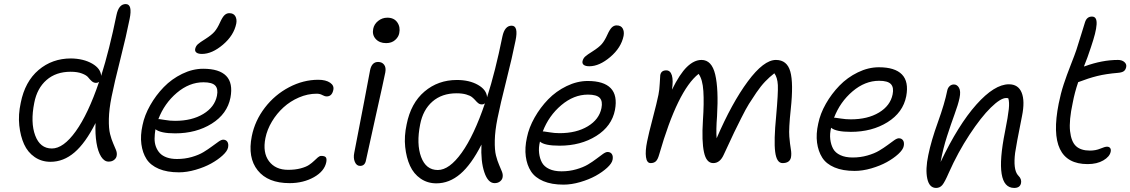

<svg xmlns="http://www.w3.org/2000/svg" viewBox="-20 -843 5511 936"><path d="M226.1 -54.2Q182.6 -54.2 148.9 -77.4Q115.2 -100.6 97.4 -139.9Q79.6 -179.2 74 -231.4Q68.4 -283.7 81.1 -341.8Q101.6 -445.3 168 -501.7Q234.4 -558.1 326.2 -558.1Q387.2 -557.1 429.2 -533Q471.2 -508.8 473.1 -473.1Q513.2 -600.1 547.9 -770Q559.1 -823.2 592.8 -823.2Q627 -823.2 611.8 -750Q596.2 -670.9 566.7 -554.2Q537.1 -437.5 523.9 -371.1Q511.7 -310.5 510.7 -263.4Q509.8 -216.3 516.6 -189.7Q523.4 -163.1 531.7 -144.3Q540 -125.5 545.7 -111.1Q551.3 -96.7 548.8 -84Q547.4 -72.8 536.9 -64Q526.4 -55.2 509.8 -55.2Q488.8 -54.7 473.1 -79.1Q457.5 -103.5 450.4 -146.5Q443.4 -189.5 445.8 -243.2Q396.5 -145.5 343 -99.9Q289.6 -54.2 226.1 -54.2ZM147 -341.8Q127.9 -246.1 151.6 -182.6Q175.3 -119.1 232.9 -119.1Q289.1 -119.1 349.4 -203.1Q409.7 -287.1 462.9 -443.8Q456.5 -439 448.2 -439Q436.5 -439 427 -447.5Q417.5 -456.1 409.7 -466.1Q401.9 -476.1 379.9 -484.6Q357.9 -493.2 324.2 -493.2Q252.9 -493.2 206.8 -452.9Q160.6 -412.6 147 -341.8Z M964.8 -580.1Q946.3 -580.1 937.7 -586.7Q929.2 -593.3 931.6 -605Q934.6 -618.2 944.3 -627.2Q954.1 -636.2 981 -652.8Q1011.7 -672.4 1025.6 -688.5Q1039.6 -704.6 1052.7 -733.9Q1064.5 -759.8 1074.7 -769.3Q1085 -778.8 1097.7 -778.8Q1118.7 -778.8 1127.2 -763.9Q1135.7 -749 1131.8 -728Q1120.1 -670.4 1066.9 -625.2Q1013.7 -580.1 964.8 -580.1ZM852.5 -2.9Q794.4 -2.9 754.2 -20Q713.9 -37.1 694.3 -67.6Q674.8 -98.1 669.2 -140.4Q663.6 -182.6 674.8 -232.9Q684.6 -281.2 712.2 -329.8Q739.7 -378.4 778.3 -418.2Q816.9 -458 867.9 -482.9Q918.9 -507.8 970.7 -507.8Q1048.8 -507.8 1082.8 -472.9Q1116.7 -438 1103.5 -367.2Q1087.9 -287.6 1012.2 -240.2Q936.5 -192.9 833.5 -192.9Q763.2 -192.9 737.8 -212.9Q733.9 -189 733.6 -167.5Q733.4 -146 740.2 -127.7Q747.1 -109.4 759.5 -96.2Q772 -83 793.2 -75.4Q814.5 -67.9 842.8 -67.9Q880.9 -67.9 914.8 -77.6Q948.7 -87.4 971.7 -101.3Q994.6 -115.2 1012.9 -128.9Q1031.2 -142.6 1045.2 -152.3Q1059.1 -162.1 1067.9 -162.1Q1081.5 -162.1 1088.4 -151.9Q1095.2 -141.6 1091.8 -124Q1088.4 -106.4 1065.2 -85.2Q1042 -64 1009.3 -45.9Q976.6 -27.8 933.8 -15.4Q891.1 -2.9 852.5 -2.9ZM757.8 -262.2Q761.7 -262.2 784.9 -258.1Q808.1 -253.9 833.5 -253.9Q915.5 -253.9 970.9 -287.4Q1026.4 -320.8 1037.6 -376Q1044.4 -409.7 1029.3 -425.8Q1014.2 -441.9 971.7 -441.9Q902.8 -441.9 842 -390.4Q781.2 -338.9 752 -262.2Z M1391.6 49.8Q1286.1 49.8 1236.3 -12.5Q1186.5 -74.7 1207.5 -179.2Q1222.7 -254.9 1271.2 -318.1Q1319.8 -381.3 1389.2 -417.7Q1458.5 -454.1 1531.7 -454.1Q1568.4 -454.1 1589.4 -439.7Q1610.4 -425.3 1604.5 -402.8Q1597.7 -373 1572.8 -373Q1563 -373 1551.3 -379.6Q1539.6 -386.2 1523.9 -386.2Q1480 -386.2 1437.5 -367.9Q1395 -349.6 1362.1 -319.6Q1329.1 -289.6 1305.7 -250.5Q1282.2 -211.4 1273.9 -169.9Q1259.8 -99.1 1291.3 -57.1Q1322.8 -15.1 1384.8 -15.1Q1418.9 -15.1 1445.6 -22.2Q1472.2 -29.3 1486.6 -39.1Q1501 -48.8 1511.2 -58.8Q1521.5 -68.8 1529.8 -75.9Q1538.1 -83 1545.9 -83Q1562.5 -83 1568.1 -76.4Q1573.7 -69.8 1570.8 -53.2Q1562 -8.3 1510.3 20.8Q1458.5 49.8 1391.6 49.8Z M1862.3 -632.8Q1830.1 -632.8 1811.8 -652.8Q1793.5 -672.9 1799.3 -702.1Q1803.7 -725.1 1823.5 -741Q1843.3 -756.8 1868.2 -756.8Q1900.9 -756.8 1916.7 -734.1Q1932.6 -711.4 1926.3 -681.2Q1922.9 -662.6 1906 -647.7Q1889.2 -632.8 1862.3 -632.8ZM1735.4 -34.2Q1718.3 -34.2 1710 -53.5Q1701.7 -72.8 1707 -98.1Q1732.4 -227.1 1755.1 -347.2Q1777.8 -467.3 1784.2 -501Q1792.5 -541 1823.2 -541Q1842.3 -541 1852.5 -527.6Q1862.8 -514.2 1858.4 -490.2Q1850.1 -448.7 1811 -274.4Q1772 -100.1 1764.2 -62Q1759.3 -34.2 1735.4 -34.2Z M2107.4 50.8Q2064 50.8 2030.3 27.6Q1996.6 4.4 1978.8 -34.9Q1960.9 -74.2 1955.3 -126.5Q1949.7 -178.7 1962.4 -236.8Q1982.9 -340.3 2049.3 -396.7Q2115.7 -453.1 2207.5 -453.1Q2268.1 -453.1 2310.1 -429.2Q2352.1 -405.3 2354.5 -369.1Q2394.5 -493.7 2429.2 -665Q2440.4 -717.8 2474.1 -717.8Q2508.3 -717.8 2493.2 -645Q2477.5 -565.9 2448 -449.2Q2418.5 -332.5 2405.3 -266.1Q2393.1 -205.6 2392.1 -158.4Q2391.1 -111.3 2397.9 -84.7Q2404.8 -58.1 2413.1 -39.3Q2421.4 -20.5 2427 -6.1Q2432.6 8.3 2430.2 21Q2428.7 32.2 2418.2 41Q2407.7 49.8 2391.1 49.8Q2358.9 49.8 2341.1 -3.4Q2323.2 -56.6 2327.1 -138.2Q2277.8 -41 2224.1 4.9Q2170.4 50.8 2107.4 50.8ZM2028.3 -236.8Q2009.3 -141.1 2033 -77.6Q2056.6 -14.2 2114.3 -14.2Q2170.4 -14.2 2230.7 -98.4Q2291 -182.6 2344.2 -339.8Q2338.4 -334 2329.1 -334Q2319.3 -334 2312 -339.6Q2304.7 -345.2 2297.9 -353.3Q2291 -361.3 2281.5 -369.1Q2272 -377 2252.4 -382.6Q2232.9 -388.2 2205.6 -388.2Q2134.3 -388.2 2088.1 -347.9Q2042 -307.6 2028.3 -236.8Z M2853 -520Q2834.5 -520 2825.9 -526.6Q2817.4 -533.2 2819.8 -544.9Q2822.8 -558.1 2832.5 -567.1Q2842.3 -576.2 2869.1 -592.8Q2899.9 -612.3 2913.8 -628.4Q2927.7 -644.5 2940.9 -673.8Q2952.6 -699.7 2962.9 -709.5Q2973.1 -719.2 2985.8 -719.2Q3007.3 -719.2 3015.6 -704.3Q3023.9 -689.5 3020 -668Q3008.3 -610.4 2955.1 -565.2Q2901.9 -520 2853 -520ZM2727.1 57.1Q2668.9 57.1 2628.7 40Q2588.4 22.9 2568.6 -7.6Q2548.8 -38.1 2543.2 -80.3Q2537.6 -122.6 2548.8 -172.9Q2558.6 -221.2 2586.2 -270Q2613.8 -318.8 2652.3 -358.6Q2690.9 -398.4 2742.2 -423.3Q2793.5 -448.2 2845.2 -448.2Q2923.3 -448.2 2957.3 -413.1Q2991.2 -377.9 2978 -307.1Q2962.4 -227.5 2886.7 -180.2Q2811 -132.8 2708 -132.8Q2633.8 -132.8 2612.3 -152.8Q2605 -123 2608.2 -96.7Q2611.3 -70.3 2622.1 -50.5Q2632.8 -30.8 2657.2 -19.3Q2681.6 -7.8 2717.3 -7.8Q2755.4 -7.8 2789.3 -17.6Q2823.2 -27.3 2846.2 -41Q2869.1 -54.7 2887.2 -68.6Q2905.3 -82.5 2919.2 -92.3Q2933.1 -102.1 2941.9 -102.1Q2956.1 -102.1 2962.9 -91.8Q2969.7 -81.5 2966.3 -64Q2962.9 -46.4 2939.7 -25.1Q2916.5 -3.9 2883.8 14.2Q2851.1 32.2 2808.3 44.7Q2765.6 57.1 2727.1 57.1ZM2631.8 -202.1Q2635.7 -202.1 2659.2 -198Q2682.6 -193.8 2708 -193.8Q2790 -193.8 2845.5 -227.3Q2900.9 -260.7 2912.1 -315.9Q2918.9 -349.6 2903.8 -365.7Q2888.7 -381.8 2846.2 -381.8Q2777.3 -381.8 2716.3 -330.3Q2655.3 -278.8 2626 -202.1Z M3151.9 -47.9Q3133.3 -47.9 3129.2 -77.1Q3125 -106.4 3134.8 -153.8Q3142.1 -190.9 3162.1 -266.6Q3182.1 -342.3 3189.9 -380.9Q3194.8 -404.8 3196.3 -436.3Q3197.8 -467.8 3198.7 -476.1Q3202.6 -500 3228 -500Q3248 -500 3255.4 -475.6Q3262.7 -451.2 3255.9 -405.8Q3293.5 -482.4 3328.6 -516.6Q3363.8 -550.8 3399.9 -550.8Q3449.7 -550.8 3466.6 -480Q3483.4 -409.2 3475.6 -276.9Q3470.2 -208 3473.6 -168.9Q3547.9 -341.3 3625.5 -446Q3703.1 -550.8 3762.7 -550.8Q3816.9 -550.8 3832.8 -494.1Q3848.6 -437.5 3835 -311Q3824.7 -214.8 3827.9 -177.5Q3831.1 -140.1 3835.2 -116.7Q3839.4 -93.3 3835.9 -75.2Q3829.6 -47.9 3794.9 -47.9Q3766.1 -47.9 3759 -102.5Q3752 -157.2 3763.7 -276.9Q3773.9 -390.6 3772 -428.2Q3770 -465.8 3754.9 -485.8Q3731 -467.3 3710 -445.3Q3689 -423.3 3667.2 -391.4Q3645.5 -359.4 3631.1 -336.4Q3616.7 -313.5 3593.3 -266.8Q3569.8 -220.2 3559.1 -197.8Q3548.3 -175.3 3521.5 -117.2Q3512.2 -97.7 3507.8 -87.9Q3489.7 -47.9 3457 -47.9Q3423.3 -47.9 3411.9 -101.1Q3400.4 -154.3 3406.7 -254.9Q3412.6 -341.3 3408.9 -398.7Q3405.3 -456.1 3385.7 -482.9Q3283.7 -402.8 3193.8 -90.8Q3187 -65.9 3177.5 -56.9Q3168 -47.9 3151.9 -47.9Z M4146.5 -9.8Q4088.4 -9.8 4048.1 -26.9Q4007.8 -43.9 3988.3 -74.7Q3968.8 -105.5 3963.1 -147.7Q3957.5 -189.9 3968.8 -240.2Q3978.5 -288.6 4006.1 -337.2Q4033.7 -385.7 4072.3 -425.5Q4110.8 -465.3 4161.9 -490.2Q4212.9 -515.1 4264.6 -515.1Q4342.8 -515.1 4377 -480Q4411.1 -444.8 4397.9 -374Q4382.3 -294.4 4306.6 -247.3Q4231 -200.2 4127.9 -200.2Q4055.2 -200.2 4031.7 -220.2Q4024.4 -190.4 4027.6 -164.1Q4030.8 -137.7 4041.5 -117.9Q4052.2 -98.1 4076.7 -86.7Q4101.1 -75.2 4136.7 -75.2Q4174.8 -75.2 4208.7 -85Q4242.7 -94.7 4265.6 -108.4Q4288.6 -122.1 4306.9 -135.7Q4325.2 -149.4 4339.1 -159.2Q4353 -168.9 4361.8 -168.9Q4375.5 -168.9 4382.3 -158.7Q4389.2 -148.4 4385.7 -130.9Q4382.3 -113.3 4359.1 -92Q4335.9 -70.8 4303.2 -52.7Q4270.5 -34.7 4227.8 -22.2Q4185.1 -9.8 4146.5 -9.8ZM4051.8 -269Q4055.7 -269 4079.1 -265.1Q4102.5 -261.2 4127.9 -261.2Q4210 -261.2 4265.1 -294.4Q4320.3 -327.6 4331.5 -382.8Q4338.4 -416.5 4323.2 -432.9Q4308.1 -449.2 4265.6 -449.2Q4196.8 -449.2 4136 -397.5Q4075.2 -345.7 4045.9 -269Z M4924.3 73.2Q4824.2 73.2 4879.4 -201.2Q4894.5 -277.3 4897.9 -311.3Q4901.4 -345.2 4895.5 -363.8Q4891.1 -365.2 4885.3 -365.2Q4857.9 -365.2 4810.3 -318.6Q4762.7 -272 4706.3 -186.3Q4649.9 -100.6 4605.5 -1Q4585.9 44.4 4574 58.8Q4562 73.2 4543.5 73.2Q4510.3 73.2 4500.5 27.8Q4490.7 -17.6 4505.4 -86.9Q4519.5 -156.7 4552.5 -248Q4585.4 -339.4 4597.7 -400.9Q4600.1 -414.1 4608.9 -422.6Q4617.7 -431.2 4630.4 -431.2Q4646 -431.2 4655.3 -414.8Q4664.6 -398.4 4657.7 -365.2Q4650.9 -333 4633.5 -285.9Q4616.2 -238.8 4596.9 -179.2Q4577.6 -119.6 4565.4 -53.2Q4651.9 -234.9 4740 -333.5Q4828.1 -432.1 4898.4 -432.1Q4944.3 -432.1 4960.7 -391.1Q4977.1 -350.1 4962.4 -277.8Q4933.1 -131.3 4928.7 -97.7Q4918.9 -18.6 4941.4 9.8Q4943.4 12.2 4945.3 14.2Q4961.4 30.3 4957.5 49.8Q4952.6 73.2 4924.3 73.2Z M5282.2 -43Q5082.5 -43 5141.1 -337.9Q5150.9 -387.2 5165.5 -431.9Q5180.2 -476.6 5200.2 -527.3Q5220.2 -578.1 5227.5 -600.1Q5238.8 -635.3 5251.7 -677.5Q5264.6 -719.7 5269.5 -734.9Q5278.3 -762.2 5303.2 -762.2Q5315.9 -762.2 5321.5 -752.7Q5327.1 -743.2 5325.9 -723.9Q5324.7 -704.6 5317.9 -677.5Q5311 -650.4 5298.3 -612.8Q5281.7 -561.5 5264.2 -519L5268.6 -520Q5353.5 -550.8 5430.2 -550.8Q5449.7 -550.8 5461.4 -540.5Q5473.1 -530.3 5470.2 -516.1Q5467.3 -502 5458 -495.6Q5448.7 -489.3 5429.2 -487.8Q5371.1 -482.9 5328.9 -472.4Q5286.6 -461.9 5237.3 -442.9H5236.3Q5218.8 -391.6 5209.5 -341.8Q5190.9 -255.9 5196.5 -204.1Q5202.1 -152.3 5225.6 -130.6Q5249 -108.9 5293.5 -108.9Q5321.3 -108.9 5344 -118.4Q5366.7 -127.9 5376.5 -127.9Q5387.2 -127.9 5392.1 -121.1Q5397 -114.3 5394.5 -103Q5389.6 -79.1 5358.6 -61Q5327.6 -43 5282.2 -43Z"/></svg>

Font: Shantell Sans Bouncy
Style: Italic
Weight: 300
Italic angle: -11.31°
Designer: Stephen Nixon, Anya Danilova, Shantell Martin
Foundry: Arrow Type
Version: Version 1.006;[9816181b4]